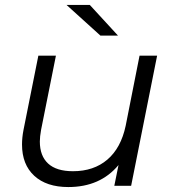

<svg xmlns="http://www.w3.org/2000/svg" viewBox="-20 -751 704 776"><path d="M615 -526 510 0H442L459 -84Q385 5 256 5Q168 5 118.5 -40.5Q69 -86 69 -167Q69 -195 75 -226L135 -526H206L146 -226Q141 -198 141 -179Q141 -121 174.5 -90Q208 -59 275 -59Q359 -59 414 -106Q469 -153 488 -243L544 -526ZM249 -731H343L457 -607H386Z"/></svg>

Font: Montserrat Alternates
Style: Italic
Weight: 400
Italic angle: -11.3°
Designer: Julieta Ulanovsky
Foundry: Julieta Ulanovsky
Version: Version 7.200